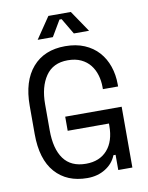

<svg xmlns="http://www.w3.org/2000/svg" viewBox="-97 -961 806 1045"><g transform="rotate(-10 306.0 -439.0)"><path d="M239 -336H551V0H473V-84H461Q444 -40 401 -13Q358 14 301 14Q188 14 123.5 -59Q59 -132 59 -272V-428Q59 -564 124 -639Q189 -714 305 -714Q365 -714 411 -694.5Q457 -675 488 -640.5Q519 -606 535 -559.5Q551 -513 551 -460V-448H467V-460Q467 -494 457.5 -526Q448 -558 428.5 -582.5Q409 -607 378.5 -621.5Q348 -636 305 -636Q224 -636 183.5 -577Q143 -518 143 -422V-278Q143 -175 183.5 -119.5Q224 -64 307 -64Q382 -64 424.5 -112Q467 -160 467 -246V-258H239ZM364 -774 312 -862H300L248 -774H164L244 -892H368L448 -774Z"/></g></svg>

Font: Space Mono
Style: Regular
Weight: 400
Monospace: yes
Designer: Colophon Foundry / Benjamin Critton
Foundry: Colophon Foundry
Version: Version 1.000;PS 1.003;hotconv 1.0.81;makeotf.lib2.5.63406